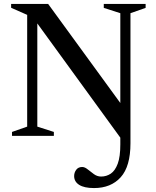

<svg xmlns="http://www.w3.org/2000/svg" viewBox="-20 -690 792 975"><path d="M642.5 37.5Q642.5 155 593 210Q543.5 265 457.5 265Q408 265 382.2 248.8Q356.5 232.5 356.5 204Q356.5 186.5 367 172.2Q377.5 158 397.5 158Q410.5 158 425.2 170Q440 182 456.8 194.2Q473.5 206.5 493.5 206.5Q520.5 206.5 542.5 191.8Q564.5 177 577.8 141.5Q591 106 591 43.5V9L169.5 -571V-47L253.5 -20V0H41V-20L118 -47V-614.5L36.5 -650.5V-670H224.5L591 -167V-623L507 -650V-670H719.5V-650L642.5 -623Z"/></svg>

Font: Newsreader Text Medium
Style: Regular
Weight: 500
Designer: Hugues Gentile
Foundry: Production Type
Version: Version 1.001